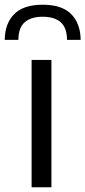

<svg xmlns="http://www.w3.org/2000/svg" viewBox="-61 -794 362 814"><path d="M-41 -625Q-40 -695 -0.5 -734.5Q39 -774 120 -774Q201 -774 240.5 -734.5Q280 -695 281 -625H223Q223 -676 196.5 -699.5Q170 -723 120 -723Q70 -723 43.5 -699.5Q17 -676 17 -625ZM73 -540H157V0H73Z"/></svg>

Font: Encode Sans Narrow
Style: Regular
Weight: 400
Designer: Pablo Impallari, Andres Torresi
Foundry: Pablo Impallari, Andres Torresi
Version: Version 1.000; ttfautohint (v1.00) -l 8 -r 50 -G 200 -x 14 -